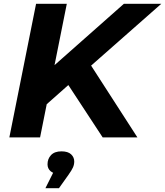

<svg xmlns="http://www.w3.org/2000/svg" viewBox="-20 -720 865 1006"><path d="M209 -160 231 -348 629 -700H825L456 -375L349 -284ZM29 0 169 -700H330L190 0ZM518 0 318 -305 433 -414 700 0ZM218 266 282 138 292 191Q261 191 245 177Q229 163 229 141Q229 112 247.5 92.5Q266 73 302 73Q336 73 352.5 88.5Q369 104 369 126Q369 142 362.5 157Q356 172 338 197L289 266Z"/></svg>

Font: Montserrat Thin
Style: Bold Italic
Weight: 700
Italic angle: -11.3°
Version: Version 9.000